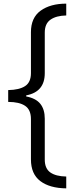

<svg xmlns="http://www.w3.org/2000/svg" viewBox="-20 -819 429 1055"><path d="M344 216Q253 215 201.5 176Q150 137 150 57V-165Q150 -216 118 -237.5Q86 -259 25 -259V-324Q86 -325 118 -346Q150 -367 150 -417V-642Q150 -722 203.5 -760.5Q257 -799 344 -799V-734Q289 -733 257.5 -711Q226 -689 226 -640V-417Q226 -314 124 -295V-289Q177 -279 201.5 -248.5Q226 -218 226 -167V58Q226 107 256.5 128.5Q287 150 344 151Z"/></svg>

Font: Noto Sans Sinhala UI ExtraCondensed
Style: Regular
Weight: 400
Width: 2
Designer: Jelle Bosma - Monotype Design Team
Foundry: Monotype Imaging Inc.
Version: Version 2.006; ttfautohint (v1.8.4.7-5d5b)